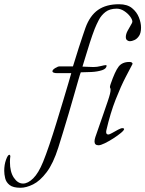

<svg xmlns="http://www.w3.org/2000/svg" viewBox="-200 -681 687 908"><path d="M-103 207Q-138 207 -154.5 194Q-171 181 -175.5 162Q-180 143 -180 127Q-180 98 -171.5 74.5Q-163 51 -156 51Q-152 51 -151 57Q-152 64 -152.5 71Q-153 78 -153 85Q-153 132 -134.5 159.5Q-116 187 -91 187Q-68 187 -43 162.5Q-18 138 4 84Q17 52 33.5 3.5Q50 -45 66.5 -99Q83 -153 98 -202.5Q113 -252 123.5 -288Q134 -324 137 -335H72Q48 -335 48 -344Q48 -351 61 -359Q74 -367 81 -367H145Q148 -376 155.5 -400.5Q163 -425 172.5 -455Q182 -485 191 -511Q200 -537 204 -549Q225 -607 263.5 -634Q302 -661 363 -661Q402 -661 424.5 -642.5Q447 -624 457 -598.5Q467 -573 467 -551Q467 -525 457.5 -511Q448 -497 435.5 -491.5Q423 -486 414 -486Q408 -486 401.5 -490.5Q395 -495 395 -506Q395 -519 403 -534.5Q411 -550 418.5 -562Q426 -574 426 -578Q426 -589 415 -603.5Q404 -618 387 -629Q370 -640 352 -640Q319 -640 299 -624.5Q279 -609 267.5 -587Q256 -565 248 -545Q236 -514 225 -479.5Q214 -445 205 -415Q196 -385 190 -366Q201 -366 214.5 -365Q228 -364 242 -364Q259 -364 276.5 -368.5Q294 -373 300 -373Q304 -373 304 -371Q304 -356 282.5 -349Q261 -342 232.5 -340.5Q204 -339 182 -339Q179 -332 170.5 -302.5Q162 -273 150 -231Q138 -189 124.5 -143Q111 -97 98 -55Q85 -13 76 16Q52 92 20.5 133.5Q-11 175 -43.5 191Q-76 207 -103 207ZM266 6Q247 6 247 -12Q247 -21 251 -33Q273 -96 287 -136.5Q301 -177 309 -200.5Q317 -224 320 -236.5Q323 -249 323 -257Q323 -262 321.5 -264Q320 -266 320 -270Q320 -274 323 -283Q344 -344 361 -366Q378 -388 412 -388Q426 -388 427 -379Q417 -360 394.5 -317Q372 -274 347 -210.5Q322 -147 303 -65Q302 -62 302 -57Q302 -45 312 -45Q318 -45 331 -52.5Q344 -60 358 -67.5Q372 -75 379 -75Q386 -75 387 -71Q387 -65 372 -52.5Q357 -40 336 -26.5Q315 -13 295.5 -3.5Q276 6 266 6Z"/></svg>

Font: Bilbo
Style: Regular
Weight: 400
Designer: Robert E. Leuschke
Foundry: Robert E. Leuschke
Version: Version 1.100